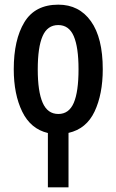

<svg xmlns="http://www.w3.org/2000/svg" viewBox="-20 -572 504 832"><path d="M232.9 -551.8Q322.8 -551.8 374 -480Q425.3 -408.2 425.3 -272Q425.3 -164.1 389.9 -88.9Q354.5 -13.7 276.9 3.9V239.7H187.5V4.4Q112.8 -13.2 76.2 -88.4Q39.6 -163.6 39.6 -272Q39.6 -399.9 85.7 -475.8Q131.8 -551.8 232.9 -551.8ZM232.4 -463.4Q185.5 -463.4 164.6 -415.5Q143.6 -367.7 143.6 -271Q143.6 -175.8 164.8 -127Q186 -78.1 232.9 -78.1Q278.8 -78.1 299.6 -126.2Q320.3 -174.3 320.3 -272Q320.3 -367.2 299.6 -415.3Q278.8 -463.4 232.4 -463.4Z"/></svg>

Font: Open Sans Condensed SemiBold
Style: Regular
Weight: 600
Width: 3
Designer: Monotype Design Team
Foundry: Monotype Imaging Inc.
Version: Version 3.000; ttfautohint (v1.8.4)